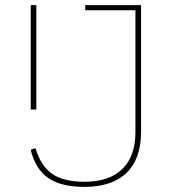

<svg xmlns="http://www.w3.org/2000/svg" viewBox="-20 -718 671 750"><path d="M531 -698V-202Q531 -98 474.5 -43Q418 12 310 12Q218 12 168 -23Q118 -58 100 -133L119 -139Q139 -70 183.5 -39Q228 -8 310 -8Q407 -8 458 -58Q509 -108 509 -202V-678H313V-698ZM100 -698H122V-290H100Z"/></svg>

Font: IBM Plex Sans Thai Thin
Style: Regular
Weight: 100
Designer: Mike Abbink, Paul van der Laan, Pieter van Rosmalen, Ben Mitchell, Mark Frömberg
Foundry: Bold Monday
Version: Version 1.1